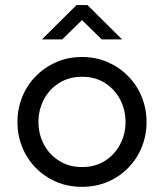

<svg xmlns="http://www.w3.org/2000/svg" viewBox="-20 -723 647 758"><path d="M303.7 14.6Q248 14.6 201.7 -5.4Q155.3 -25.4 120.6 -61Q85.9 -96.7 67.4 -143.1Q48.8 -189.5 48.8 -241.2Q48.8 -293 67.4 -339.4Q85.9 -385.7 120.6 -421.4Q155.3 -457 201.7 -477.5Q248 -498 303.7 -498Q359.4 -498 405.8 -477.5Q452.1 -457 486.8 -421.4Q521.5 -385.7 540 -339.4Q558.6 -293 558.6 -241.2Q558.6 -189.5 540 -143.1Q521.5 -96.7 486.8 -61Q452.1 -25.4 405.8 -5.4Q359.4 14.6 303.7 14.6ZM303.7 -63.5Q356.4 -63.5 395 -88.4Q433.6 -113.3 454.6 -153.8Q475.6 -194.3 475.6 -241.2Q475.6 -289.1 454.6 -329.6Q433.6 -370.1 395 -395Q356.4 -419.9 303.7 -419.9Q252 -419.9 212.9 -395Q173.8 -370.1 152.8 -329.6Q131.8 -289.1 131.8 -241.2Q131.8 -194.3 152.8 -153.8Q173.8 -113.3 212.9 -88.4Q252 -63.5 303.7 -63.5ZM145.5 -567.4 282.2 -703.1H325.2L461.9 -567.4H381.8L303.7 -643.6L225.6 -567.4Z"/></svg>

Font: Sen
Style: Regular
Weight: 400
Designer: Kosal Sen, Philatype
Foundry: Philatype
Version: Version 2.000;gftools[0.9.31]